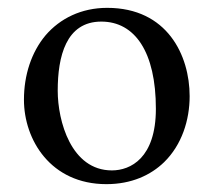

<svg xmlns="http://www.w3.org/2000/svg" viewBox="-20 -459 544 489"><path d="M41 -205C41 -103 109 10 251 10C315 10 364 -13 398 -46C443 -90 463 -153 463 -214C463 -318 406 -439 253 -439C187 -439 133 -412 96 -369C60 -326 41 -268 41 -205ZM238 -404C324 -404 377 -326 377 -182C377 -56 312 -25 265 -25C161 -25 127 -151 127 -228C127 -315 148 -404 238 -404Z"/></svg>

Font: Libertinus Serif
Style: Regular
Weight: 400
Designer: Philipp H. Poll, Khaled Hosny
Foundry: Caleb Maclennan
Version: Version 7.050;RELEASE